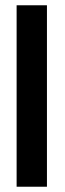

<svg xmlns="http://www.w3.org/2000/svg" viewBox="-20 -708 245 728"><path d="M43 0H158V-688H43Z"/></svg>

Font: Crazy Punk
Style: Regular
Weight: 400
Version: Version 1